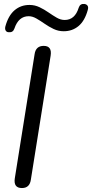

<svg xmlns="http://www.w3.org/2000/svg" viewBox="-20 -944 466 971"><path d="M91 7Q47 7 55 -43L155 -670Q161 -712 201 -712Q244 -712 236 -662L136 -35Q130 7 91 7ZM25 -781Q14 -781 9 -789Q4 -797 7 -810Q22 -865 53.5 -892Q85 -919 129 -919Q156 -919 180 -907.5Q204 -896 225.5 -881Q247 -866 267 -854.5Q287 -843 307 -843Q359 -843 378 -905Q385 -926 406 -924Q417 -923 422.5 -915.5Q428 -908 424 -894Q409 -839 377.5 -812.5Q346 -786 302 -786Q275 -786 251 -797.5Q227 -809 205.5 -824Q184 -839 164 -850.5Q144 -862 125 -862Q74 -862 53 -800Q46 -779 25 -781Z"/></svg>

Font: Nunito
Style: Italic
Weight: 400
Italic angle: -9°
Designer: Vernon Adams
Foundry: Vernon Adams
Version: Version 3.601; ttfautohint (v1.8.2.53-6de2)